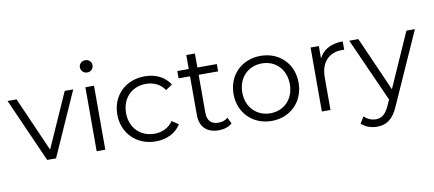

<svg xmlns="http://www.w3.org/2000/svg" viewBox="-79 -1049 3511 1555"><g transform="rotate(-10 1676.0 -271.5)"><path d="M307 0 541 -526H471L272 -78L75 -526H1L234 0Z M677 -641C708 -641 729 -665 729 -693C729 -721 706 -742 677 -742C648 -742 625 -720 625 -692C625 -664 648 -641 677 -641ZM712 0V-526H641V0Z M1128 5C1217 5 1292 -31 1335 -99L1281 -135C1245 -83 1189 -58 1128 -58C1014 -58 929 -139 929 -263C929 -387 1014 -468 1128 -468C1189 -468 1245 -443 1281 -390L1335 -426C1292 -495 1217 -530 1128 -530C972 -530 857 -420 857 -263C857 -107 972 5 1128 5Z M1645 5C1686 5 1728 -7 1756 -32L1731 -83C1710 -65 1684 -56 1653 -56C1594 -56 1562 -91 1562 -152V-466H1722V-526H1562V-641H1491V-526H1397V-466H1491V-148C1491 -52 1546 5 1645 5Z M2081 5C2235 5 2348 -107 2348 -263C2348 -420 2235 -530 2081 -530C1927 -530 1813 -420 1813 -263C1813 -107 1927 5 2081 5ZM2081 -58C1970 -58 1885 -140 1885 -263C1885 -387 1970 -468 2081 -468C2193 -468 2276 -387 2276 -263C2276 -140 2193 -58 2081 -58Z M2564 0V-268C2564 -392 2632 -462 2741 -462C2746 -462 2751 -462 2758 -461V-530C2706 -530 2663 -519 2628 -498C2599 -480 2576 -455 2561 -424V-526H2493V0Z M2913 199C2988 199 3044 166 3088 63L3351 -526H3281L3083 -79L2886 -526H2811L3046 -1L3023 50C2992 115 2961 138 2914 138C2875 138 2845 123 2818 98L2785 151C2817 183 2864 199 2913 199Z"/></g></svg>

Font: Montserrat Z
Style: Regular
Weight: 400
Designer: Julieta Ulanovsky
Foundry: Julieta Ulanovsky
Version: Version 8.000